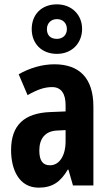

<svg xmlns="http://www.w3.org/2000/svg" viewBox="-20 -854 509 884"><path d="M242 -606C312 -606 358 -656 358 -721C358 -786 310 -834 242 -834C171 -834 126 -787 126 -720C126 -654 171 -606 242 -606ZM242 -675C211 -675 196 -693 196 -720C196 -747 215 -766 242 -766C270 -766 288 -747 288 -720C288 -693 269 -675 242 -675ZM230 -558C175 -558 116 -541 66 -512L107 -416C153 -442 185 -453 220 -453C263 -453 282 -421 282 -370V-341L210 -338C93 -333 31 -279 31 -163C31 -74 67 10 158 10C222 10 259 -17 292 -73H295L316 0H410V-363C410 -494 346 -558 230 -558ZM244 -253 282 -255V-204C282 -136 253 -93 210 -93C178 -93 161 -113 161 -161C161 -216 188 -251 244 -253Z"/></svg>

Font: Noto Sans Gurmukhi UI ExtraCondensed
Style: Bold
Weight: 700
Width: 2
Designer: Jelle Bosma - Monotype Design Team
Foundry: Monotype Imaging Inc.
Version: Version 2.004